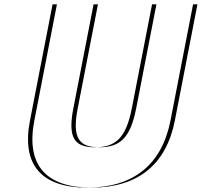

<svg xmlns="http://www.w3.org/2000/svg" viewBox="-20 -845 925 880"><path d="M864.9 -825H676.9L584.1 -348C557.3 -210 507.5 -170 415.5 -170C323.5 -170 289.3 -210 316.1 -348L408.9 -825H220.9L117.5 -293C77.8 -89 169.6 15 379.6 15C589.6 15 721.8 -89 761.5 -293ZM884.9 -825 781.5 -293C741.8 -89 609.6 15 399.6 15C189.6 15 97.8 -89 137.5 -293L240.9 -825H428.9L336.1 -348C309.3 -210 343.5 -170 435.5 -170C527.5 -170 577.3 -210 604.1 -348L696.9 -825Z"/></svg>

Font: Hussar Plate
Style: Obl
Weight: 700
Foundry: Cannot Into Space Fonts
Version: Version 0.798247